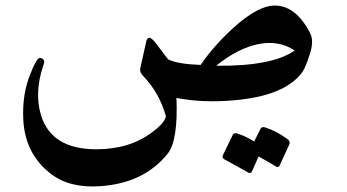

<svg xmlns="http://www.w3.org/2000/svg" viewBox="-20 -428 1252 692"><path d="M967 -408Q1045 -410 1097 -310Q1113 -281 1096 -231Q1081 -184 1069 -167Q1005 -81 818 -66Q709 -57 616 -75Q622 78 585 125Q500 232 342 243Q232 251 164 199Q71 128 64 5Q59 -90 91 -165Q98 -183 104 -195Q110 -207 114 -212Q121 -223 132 -217Q144 -211 136 -192Q103 -94 128 -12Q166 110 327 110Q448 110 529 48Q574 15 578 -9Q555 -92 498 -152Q481 -169 486 -184L507 -278Q514 -308 541 -273L586 -214Q620 -197 703 -194Q756 -271 834 -339Q912 -406 967 -408ZM1042 -246Q985 -284 911 -269Q837 -254 759 -191Q962 -189 1042 -246ZM919 36Q923 28 935 31Q957 38 977.5 49Q998 60 1017 74Q1027 82 1023 92L988 168Q983 179 971 170Q965 166 950.5 157.5Q936 149 912 136L888 190Q883 200 871 192Q865 188 844.5 177Q824 166 790 147Q778 141 784 130L819 58Q823 50 835 53Q866 63 896 82Z"/></svg>

Font: Amiri
Style: Bold Italic
Weight: 700
Italic angle: 10°
Designer: Khaled Hosny
Version: Version 0.113